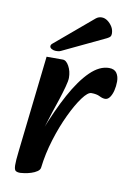

<svg xmlns="http://www.w3.org/2000/svg" viewBox="-82 -749 565 815"><g transform="rotate(10 200.5 -341.0)"><path d="M147 -24 123 -175Q160 -271 198.5 -341.5Q237 -412 277 -451Q317 -490 358 -490Q381 -490 391 -475.5Q401 -461 401 -439Q401 -419 396.5 -400.5Q392 -382 383.5 -370Q375 -358 363 -358Q352 -358 338.5 -365Q325 -372 302 -372Q287 -372 264 -341Q241 -310 216.5 -258.5Q192 -207 173 -145.5Q154 -84 147 -24ZM63 14Q50 14 43.5 9.5Q37 5 36.5 -14Q36 -33 41 -75L88 -491H158Q173 -491 185 -469Q197 -447 197 -419Q197 -406 189.5 -378.5Q182 -351 172 -320.5Q162 -290 154 -267L128 -185L165 -191L147 -24Q146 -14 135 -6.5Q124 1 109.5 5.5Q95 10 82 12Q69 14 63 14ZM104 -551Q96 -545 96 -538Q96 -531 104.5 -526.5Q113 -522 122 -522Q127 -522 132.5 -522.5Q138 -523 144 -526L327 -613Q337 -618 340.5 -622.5Q344 -627 344 -635Q344 -652 335.5 -665.5Q327 -679 315 -687.5Q303 -696 290 -696Q276 -696 265 -687Z"/></g></svg>

Font: Alkatra
Style: Regular
Weight: 400
Designer: Suman Bhandary
Version: Version 1.100;gftools[0.9.22]